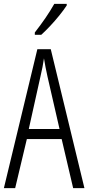

<svg xmlns="http://www.w3.org/2000/svg" viewBox="-20 -967 454 987"><path d="M356 0 297 -252H118L58 0H0L172 -714H241L414 0ZM224 -574Q218 -600 214 -622Q210 -644 206 -667Q200 -624 188 -574L128 -304H286ZM323 -939Q308 -916 285 -887.5Q262 -859 237 -832.5Q212 -806 192 -788H159V-800Q190 -840 214 -875Q238 -910 259 -947H323Z"/></svg>

Font: Noto Sans Hebrew ExtraCondensed Light
Style: Regular
Weight: 300
Width: 2
Designer: Monotype Design Team
Foundry: Monotype Imaging Inc.
Version: Version 2.004; ttfautohint (v1.8.4.7-5d5b)